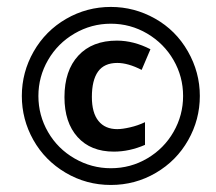

<svg xmlns="http://www.w3.org/2000/svg" viewBox="-20 -771 622 554"><path d="M318.4 -589.4Q280.8 -589.4 262.9 -564.5Q245.1 -539.6 245.1 -491.2Q245.1 -445.3 264.2 -421.9Q283.2 -398.4 318.4 -398.4Q333 -398.4 355.5 -403.6Q377.9 -408.7 398.4 -418.5V-353Q353.5 -333.5 308.6 -333.5Q241.7 -333.5 203.9 -375.5Q166 -417.5 166 -490.7Q166 -567.4 206.1 -610.6Q246.1 -653.8 317.4 -653.8Q365.7 -653.8 414.1 -628.9L388.7 -569.3Q349.6 -589.4 318.4 -589.4ZM43 -494.1Q43 -562.5 77.1 -622.3Q111.3 -682.1 170.9 -716.6Q230.5 -751 299.8 -751Q367.7 -751 427.5 -717.3Q487.3 -683.6 522 -623Q556.6 -562.5 556.6 -494.1Q556.6 -425.8 522.9 -366.5Q489.3 -307.1 429.7 -272.2Q370.1 -237.3 299.8 -237.3Q229 -237.3 169.2 -272.7Q109.4 -308.1 76.2 -367.2Q43 -426.3 43 -494.1ZM90.8 -494.1Q90.8 -438 118.7 -389.9Q146.5 -341.8 195.3 -313.7Q244.1 -285.6 299.8 -285.6Q356.9 -285.6 405 -314Q453.1 -342.3 480.7 -390.4Q508.3 -438.5 508.3 -494.1Q508.3 -549.8 480.7 -597.7Q453.1 -645.5 404.8 -674.1Q356.4 -702.6 299.8 -702.6Q243.7 -702.6 195.1 -674.3Q146.5 -646 118.7 -597.9Q90.8 -549.8 90.8 -494.1Z"/></svg>

Font: CAA NEO Sans
Style: Bold Italic
Weight: 700
Italic angle: -12°
Version: Version 1.10